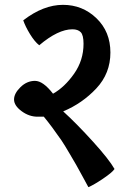

<svg xmlns="http://www.w3.org/2000/svg" viewBox="-20 -656 580 793"><path d="M135 -174Q100 -174 69 -197Q38 -220 38 -245Q38 -270 64.5 -296Q91 -322 124.5 -322Q158 -322 199 -269Q247 -296 286 -351.5Q325 -407 325 -475Q325 -511 313.5 -523Q302 -535 279 -535Q220 -535 142 -469Q123 -484 104 -515Q85 -546 76 -572Q159 -636 240 -636Q321 -636 378.5 -580.5Q436 -525 436 -439Q436 -353 378 -291Q320 -229 241 -196Q298 -144 364.5 -70.5Q431 3 453 42Q444 56 405.5 82Q367 108 345 117Q342 112 322.5 75.5Q303 39 295 25.5Q287 12 267.5 -21.5Q248 -55 234 -76Q194 -134 161 -174Z"/></svg>

Font: Karma
Style: Bold
Weight: 700
Designer: Joana Correia
Foundry: Indian Type Foundry
Version: Version 1.202;PS 1.0;hotconv 1.0.78;makeotf.lib2.5.61930; tt